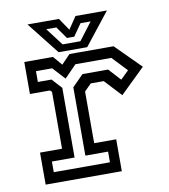

<svg xmlns="http://www.w3.org/2000/svg" viewBox="-79 -766 733 833"><g transform="rotate(-10 287.0 -349.0)"><path d="M55 0V-141H152V-391.5L144.5 -399H56V-540H182.5L216.5 -500L255 -540H449.5L559 -430.5L450 -324.5L381 -398.5H324L293.5 -368V-140.5H390.5V0ZM99 -47H346.5V-94H246.5V-395L295.5 -444.5H408.5L457 -391.5L493 -426.5L431 -492H273L220 -438L170.5 -492H99V-444.5H159L199 -401V-94H99ZM210 -556 98 -698H236.5L273 -644L309.5 -698H448L336 -556ZM233 -586.5H311.5L370 -663.5H325.5L288.5 -610.5H256.5L219 -663.5H174.5Z"/></g></svg>

Font: Tourney Medium
Style: Regular
Weight: 500
Designer: Tyler Finck
Foundry: Etcetera Type Co
Version: Version 1.015